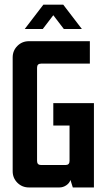

<svg xmlns="http://www.w3.org/2000/svg" viewBox="-20 -824 469 844"><path d="M170.7 -803.6H257.9L340 -696.4H260.7L214.3 -757.1L167.9 -696.4H88.6ZM107.1 -642.9H375V-544.3H160.7Q142.9 -544.3 142.9 -526.4V-116.4Q142.9 -98.6 160.7 -98.6H267.9Q285.7 -98.6 285.7 -116.4V-272.1H214.3V-370.7H392.9V0H300L290 -32.1H289.3Q285 -18.6 271.1 -9.3Q257.1 0 241.4 0H107.1Q77.1 0 56.4 -20.7Q35.7 -41.4 35.7 -71.4V-571.4Q35.7 -601.4 56.4 -622.1Q77.1 -642.9 107.1 -642.9Z"/></svg>

Font: Aire Exterior
Style: Regular
Weight: 400
Width: 4
Designer: Jayvee Enaguas (HarvettFox96)
Version: 20190503.02